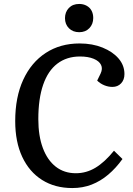

<svg xmlns="http://www.w3.org/2000/svg" viewBox="-20 -938 672 972"><path d="M489 -565Q501 -590 491.5 -609.5Q482 -629 454 -640.5Q426 -652 385 -652Q318 -652 270.5 -616Q223 -580 198.5 -509Q174 -438 174 -335Q174 -250 197 -188.5Q220 -127 262.5 -94Q305 -61 364 -61Q417 -61 463.5 -89Q510 -117 557 -175L600 -133Q567 -87 528 -54Q489 -21 444 -3.5Q399 14 346 14Q258 14 193 -27Q128 -68 92.5 -144Q57 -220 57 -325Q57 -446 97.5 -534Q138 -622 211.5 -670Q285 -718 383 -718Q448 -718 499.5 -697Q551 -676 580.5 -641.5Q610 -607 610 -563Q610 -534 593 -516Q576 -498 549 -498Q528 -498 507.5 -506.5Q487 -515 472 -530ZM309 -846Q309 -877 328.5 -897.5Q348 -918 381 -918Q402 -918 418.5 -909Q435 -900 443.5 -884Q452 -868 452 -847Q452 -816 432.5 -795.5Q413 -775 381 -775Q349 -775 329 -795Q309 -815 309 -846Z"/></svg>

Font: Literata 18pt Medium
Style: Italic
Weight: 500
Italic angle: -2°
Designer: Latin by Veronika Burian and Jose Scaglione. Greek by Irene Vlachou. Cyrillic by Vera Evstafieva
Foundry: TypeTogether
Version: Version 3.103;gftools[0.9.29]